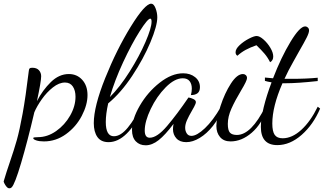

<svg xmlns="http://www.w3.org/2000/svg" viewBox="-114 -740 1754 1040"><path d="M-94 242Q-80 194 -60 136Q-38 72 -23 19Q-8 -34 8.5 -124.5Q25 -215 42 -356Q43 -366 46.5 -369.5Q50 -373 61 -373Q85 -373 97 -359.5Q109 -346 109 -327Q109 -299 86 -192Q117 -252 161.5 -295.5Q206 -339 259 -339Q303 -339 331.5 -307.5Q360 -276 360 -225Q360 -172 329 -112.5Q298 -53 243.5 -13.5Q189 26 124 26Q99 26 82.5 20.5Q66 15 66 8Q66 5 73.5 4Q81 3 91 3Q143 3 190 -30Q237 -63 266 -114Q295 -165 295 -216Q295 -250 280.5 -271.5Q266 -293 238 -293Q206 -293 172.5 -266.5Q139 -240 112.5 -202.5Q86 -165 72 -132Q35 26 0.5 142.5Q-34 259 -51 275Q-56 280 -63 280Q-71 280 -78 272Q-85 264 -90 254Q-95 244 -94 242Z M394 -73Q394 -163 456 -317.5Q518 -472 594.5 -596Q671 -720 705 -720Q719 -720 728.5 -695.5Q738 -671 738 -646Q738 -600 700.5 -510.5Q663 -421 602 -329Q541 -237 472 -180Q459 -122 459 -79Q459 -2 503 -2Q540 -2 578.5 -49Q617 -96 647 -162L662 -154Q576 30 474 30Q433 30 413.5 2Q394 -26 394 -73ZM707 -623Q707 -639 700 -639Q686 -639 642.5 -570.5Q599 -502 553 -403Q507 -304 481 -214Q536 -269 588.5 -352.5Q641 -436 674 -512.5Q707 -589 707 -623Z M601 -36Q601 -95 643.5 -168Q686 -241 751 -292Q816 -343 878 -343Q917 -343 943 -322Q969 -301 969 -268Q969 -245 956 -235Q943 -225 920 -225Q925 -243 925 -260Q925 -285 913 -300.5Q901 -316 876 -316Q832 -316 783.5 -267Q735 -218 702.5 -150Q670 -82 670 -33Q670 6 697 6Q737 6 791 -57.5Q845 -121 907 -212Q920 -210 933.5 -203.5Q947 -197 947 -187Q947 -179 937.5 -161.5Q928 -144 926 -141Q909 -112 899 -89.5Q889 -67 889 -48Q889 -31 897.5 -17.5Q906 -4 923 -4Q952 -4 996 -45.5Q1040 -87 1083 -162L1093 -152Q1072 -99 1039 -57.5Q1006 -16 968 7Q930 30 895 30Q860 30 841.5 9.5Q823 -11 823 -40Q823 -53 826 -69Q781 -9 745.5 19Q710 47 675 47Q642 47 621.5 25.5Q601 4 601 -36Z M1058 -58Q1058 -97 1080.5 -166Q1103 -235 1136.5 -287Q1170 -339 1202 -339Q1211 -339 1217.5 -333Q1224 -327 1224 -317Q1224 -303 1192 -250Q1159 -195 1139.5 -151.5Q1120 -108 1120 -69Q1120 -34 1131.5 -21.5Q1143 -9 1169 -9Q1247 -9 1323 -162L1332 -152Q1304 -68 1249.5 -21Q1195 26 1135 26Q1098 26 1078 2.5Q1058 -21 1058 -58ZM1275 -495Q1241 -483 1217 -470Q1193 -457 1172 -438Q1162 -444 1162 -457Q1162 -475 1184 -495.5Q1206 -516 1234 -530.5Q1262 -545 1276 -545Q1292 -545 1313.5 -526Q1335 -507 1350.5 -481Q1366 -455 1366 -434Q1366 -412 1349 -403Q1336 -429 1319 -449Q1302 -469 1275 -495Z M1299 -53Q1299 -96 1314.5 -159.5Q1330 -223 1357 -294Q1333 -298 1321 -302V-320Q1357 -316 1365 -316Q1409 -430 1459.5 -513.5Q1510 -597 1539 -597Q1547 -597 1553.5 -591Q1560 -585 1560 -575Q1560 -562 1547.5 -537Q1535 -512 1505 -460Q1500 -450 1474 -404.5Q1448 -359 1427 -313H1464Q1547 -313 1607 -319V-301Q1498 -289 1431 -289H1416Q1361 -163 1361 -71Q1361 -28 1374 -9.5Q1387 9 1417 9Q1468 9 1518 -36.5Q1568 -82 1607 -162L1620 -152Q1583 -65 1520 -9.5Q1457 46 1388 46Q1299 46 1299 -53Z"/></svg>

Font: Dancing Script
Style: Regular
Weight: 400
Designer: Pablo Impallari
Foundry: Pablo Impallari
Version: Version 2.000